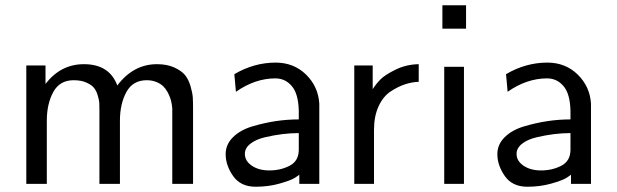

<svg xmlns="http://www.w3.org/2000/svg" viewBox="-20 -699 2347 730"><path d="M80 0V-450H153V-380Q211 -455 299 -455Q396 -455 426 -374Q487 -455 577 -455Q615 -455 642.5 -442.5Q670 -430 683.5 -413.5Q697 -397 704.5 -371Q712 -345 713 -328.5Q714 -312 714 -288V0H635V-281Q635 -283 635 -287Q635 -291 633 -303Q631 -315 627.5 -325.5Q624 -336 617 -349Q610 -362 600 -371.5Q590 -381 574 -387.5Q558 -394 538 -394Q485 -394 460.5 -349Q436 -304 436 -240V0H358V-281Q358 -298 357.5 -308Q357 -318 351.5 -336.5Q346 -355 336.5 -366Q327 -377 307.5 -385.5Q288 -394 260 -394Q207 -394 182.5 -349Q158 -304 158 -240V0Z M838 -113Q838 -150 866 -177.5Q894 -205 939.5 -218.5Q985 -232 1028.5 -238.5Q1072 -245 1116 -245V-279Q1114 -343 1090 -371Q1065 -401 1027 -401Q950 -401 877 -350L871 -417Q946 -461 1028 -461Q1097 -461 1143.5 -415.5Q1190 -370 1194 -305V0H1118V-35Q1114 -31 1099.5 -22Q1085 -13 1043 -1Q1001 11 952 11Q895 11 866.5 -29.5Q838 -70 838 -113ZM911 -114Q911 -87 937.5 -69Q964 -51 1004 -51Q1047 -51 1081.5 -69Q1116 -87 1116 -130V-193Q1085 -193 1053 -189Q1021 -185 987 -177Q953 -169 932 -152.5Q911 -136 911 -114Z M1327 0V-450H1397V-360Q1409 -379 1426 -396.5Q1443 -414 1483.5 -434Q1524 -454 1572 -455V-388Q1546 -387 1520 -378.5Q1494 -370 1465.5 -351.5Q1437 -333 1419.5 -295Q1402 -257 1402 -206V0Z M1669 0V-445H1744V0ZM1662 -590V-679H1752V-590Z M1871 -113Q1871 -150 1899 -177.5Q1927 -205 1972.5 -218.5Q2018 -232 2061.5 -238.5Q2105 -245 2149 -245V-279Q2147 -343 2123 -371Q2098 -401 2060 -401Q1983 -401 1910 -350L1904 -417Q1979 -461 2061 -461Q2130 -461 2176.5 -415.5Q2223 -370 2227 -305V0H2151V-35Q2147 -31 2132.5 -22Q2118 -13 2076 -1Q2034 11 1985 11Q1928 11 1899.5 -29.5Q1871 -70 1871 -113ZM1944 -114Q1944 -87 1970.5 -69Q1997 -51 2037 -51Q2080 -51 2114.5 -69Q2149 -87 2149 -130V-193Q2118 -193 2086 -189Q2054 -185 2020 -177Q1986 -169 1965 -152.5Q1944 -136 1944 -114Z"/></svg>

Font: CMU Sans Serif
Style: Medium
Weight: 500
Version: Version 0.7.0